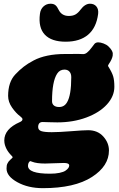

<svg xmlns="http://www.w3.org/2000/svg" viewBox="-20 -792 621 1005"><path d="M189 -719.2Q191.9 -743.7 207.5 -758.1Q223.1 -772.5 244.6 -772.5Q260.7 -772.5 270 -764.9Q279.3 -757.3 286.6 -741.2Q302.7 -708.5 339.8 -708.5Q361.3 -708.5 375 -716.3Q388.7 -724.1 401.4 -741.2Q424.8 -772.5 451.2 -772.5Q472.7 -772.5 484.6 -758.1Q496.6 -743.7 493.7 -719.2Q484.4 -647 441.2 -610.4Q397.9 -573.7 323.7 -573.7Q249.5 -573.7 214.6 -610.6Q179.7 -647.5 189 -719.2ZM22.5 -290Q22.5 -362.8 60.5 -402.8Q82 -425.8 103.8 -442.6Q125.5 -459.5 156.5 -475.8Q187.5 -492.2 228.5 -500.7Q269.5 -509.3 318.8 -509.3Q338.4 -509.3 360.8 -509.5Q383.3 -509.8 387.7 -509.8Q392.6 -509.8 402.3 -509.3Q412.1 -508.8 415 -508.8Q425.8 -508.8 435.5 -516.6Q446.8 -525.4 460 -543.2Q473.1 -561 475.1 -563Q482.4 -570.3 494.1 -570.3Q505.9 -570.3 521.7 -564.5Q537.6 -558.6 547.4 -549.3Q559.1 -538.1 564.7 -528.3Q570.3 -518.6 570.3 -512.5Q570.3 -506.3 569.8 -500Q565.9 -480 549.3 -456.5Q543.9 -448.7 546.4 -444.8Q566.4 -413.1 572.5 -392.1Q578.6 -371.1 578.6 -337.9Q578.6 -288.1 539.8 -245.4Q501 -202.6 432.1 -177Q363.3 -151.4 280.3 -151.4Q265.6 -151.4 236.6 -152.3Q207.5 -153.3 203.6 -153.3Q191.4 -153.3 185.5 -146.5Q179.7 -139.2 179.7 -127.4Q179.7 -111.3 196 -105.7Q212.4 -100.1 251 -100.1Q288.1 -100.1 352.1 -105.2Q416 -110.4 441.4 -110.4Q491.2 -110.4 520.8 -77.4Q550.3 -44.4 550.3 -4.4Q550.3 77.1 461.4 134.3Q370.6 192.9 204.6 192.9Q127 192.9 70.6 161.6Q14.2 130.4 14.2 90.3Q14.2 81.1 15.4 74.2Q16.6 67.4 20.5 61Q24.4 54.7 25.9 52.5Q27.3 50.3 34.7 43.5Q42 36.6 43.5 35.2Q46.4 32.2 46.4 30.3L42.5 24.9L39.6 22Q36.6 19 35.2 17.3Q33.7 15.6 30.3 11.7Q26.9 7.8 24.9 4.9Q22.9 2 19.5 -2.9Q16.1 -7.8 14.2 -12Q12.2 -16.1 9.8 -21.7Q7.3 -27.3 5.9 -32.5Q4.4 -37.6 3.4 -43.9Q2.4 -50.3 2.4 -56.6Q2.4 -117.2 83.5 -152.8Q97.7 -158.7 97.7 -168Q97.7 -174.3 85.9 -183.1Q64 -199.2 43.2 -228.8Q22.5 -258.3 22.5 -290ZM289.6 -231.9Q316.9 -231.9 331.1 -256.8Q353 -293.5 353 -388.2Q353 -406.7 343.5 -417.2Q334 -427.7 317.4 -427.7Q293 -427.7 279.3 -406.7Q252.4 -365.7 252.4 -262.2Q252.4 -248 262 -240Q271.5 -231.9 289.6 -231.9ZM126.5 75.7Q126.5 117.2 241.7 117.2Q270.5 117.2 291.5 112.8Q312.5 108.4 322.8 101.3Q333 94.2 337.6 87.6Q342.3 81.1 342.3 74.2Q342.3 61 314.5 61Q293.9 61 265.1 62.5Q236.3 64 216.3 64Q171.9 64 148.4 54.7Q139.6 51.3 139.2 51.3Q135.7 51.3 131.3 57.6Q126.5 64.9 126.5 75.7Z"/></svg>

Font: Cooper* Black
Style: Italic
Weight: 900
Italic angle: -7°
Designer: Owen Earl
Foundry: indestructible type*
Version: Version 0.001